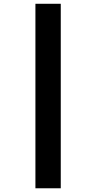

<svg xmlns="http://www.w3.org/2000/svg" viewBox="-20 -784 519 1032"><path d="M170.4 228V-763.7H306.6V228Z"/></svg>

Font: Open Sans SemiCondensed ExtraBold
Style: Italic
Weight: 800
Width: 4
Italic angle: -12°
Designer: Monotype Design Team
Foundry: Monotype Imaging Inc.
Version: Version 3.003